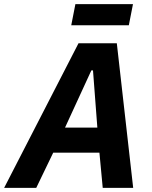

<svg xmlns="http://www.w3.org/2000/svg" viewBox="-55 -907 733 927"><path d="M289 -785 309 -887H587L567 -785ZM588 0H441L425 -170H202L120 0H-35L324 -698H509ZM415 -291 394 -567H386L259 -291Z"/></svg>

Font: Aneliza
Style: Bold Italic
Weight: 700
Italic angle: -11.31°
Designer: Mike Abbink, Paul van der Laan, Pieter van Rosmalen
Foundry: Bold Monday
Version: Version 3.0